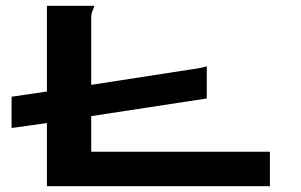

<svg xmlns="http://www.w3.org/2000/svg" viewBox="-20 -643 1040 663"><path d="M142 0V-218L20 -201V-309L142 -327V-623H301Q305 -623 305 -621Q305 -617 301 -609.5Q297 -602 295 -589V-350L644 -404Q661 -406 674 -409Q687 -412 694 -414V-303L295 -242V-119H912V0Z"/></svg>

Font: Inconsolata UltraExpanded Black
Style: Regular
Weight: 900
Width: 9
Monospace: yes
Designer: Raph Levien, Cyreal, Brenton Simpson
Foundry: Raph Levien, Cyreal, Google
Version: Version 3.001; ttfautohint (v1.8.2.53-6de2)